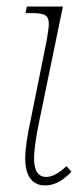

<svg xmlns="http://www.w3.org/2000/svg" viewBox="-20 -556 256 586"><path d="M57 -73Q57 -114 74 -192L122 -430Q129 -470 129 -483Q129 -503 118 -509.5Q107 -516 78 -516H58L62 -536H172L101 -192Q84 -111 84 -73Q84 -16 121 -16Q148 -16 183 -49L198 -32Q159 10 118 10Q89 10 73 -10.5Q57 -31 57 -73Z"/></svg>

Font: Noto Serif NarrowThin
Style: Italic
Weight: 250
Width: 4
Italic angle: -12°
Designer: Monotype Design Team
Foundry: Monotype Imaging Inc.
Version: Version 1.001